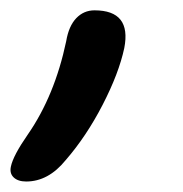

<svg xmlns="http://www.w3.org/2000/svg" viewBox="-79 -178 351 368"><path d="M-28.8 169.9Q-44.4 169.9 -52.7 162.1Q-61 154.3 -58.1 141.1Q-53.7 120.1 -25.9 80.1Q25.9 5.4 47.9 -99.1Q52.7 -127.9 67.1 -143.1Q81.5 -158.2 102.1 -158.2Q173.3 -158.2 159.2 -85.9Q148.9 -37.6 117.7 22.9Q86.4 83.5 46.9 128.9Q13.7 169.9 -28.8 169.9Z"/></svg>

Font: Shantell Sans Normal
Style: Italic
Weight: 400
Italic angle: -11.31°
Designer: Stephen Nixon, Anya Danilova, Shantell Martin
Foundry: Arrow Type
Version: Version 1.006;[559af2be0]